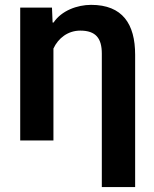

<svg xmlns="http://www.w3.org/2000/svg" viewBox="-20 -570 625 779"><path d="M393.1 189H528.3V-347.7C528.3 -472.7 477.1 -550.3 349.6 -550.3C293.5 -550.3 229.5 -526.9 197.3 -478.5H193.4L190.9 -539.1H62V0H196.8V-373C216.3 -415.5 255.9 -445.8 305.7 -445.8C368.7 -445.8 393.1 -414.6 393.1 -352.5Z"/></svg>

Font: Winston
Style: Bold
Weight: 700
Designer: Vernon Adams, Kim Jin-seong, David Berlow, Cristiano Sobral
Foundry: The Winston Project Authors
Version: Version 3.004